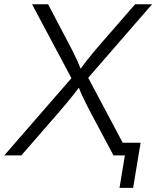

<svg xmlns="http://www.w3.org/2000/svg" viewBox="-39 -748 751 924"><path d="M-18.6 0 326.7 -397 318.4 -346.2 115.2 -727.5H192.4L286.6 -548.3Q301.8 -520.5 312.7 -498.3Q323.7 -476.1 333.5 -454.3Q343.3 -432.6 353.5 -405.3H339.8Q359.4 -432.1 376.5 -454.1Q393.6 -476.1 412.4 -498.5Q431.2 -521 455.1 -548.3L611.3 -727.5H692.9L363.3 -348.1L372.1 -398.9L584 0H507.3L398.4 -204.1Q384.8 -230 374.3 -251Q363.8 -272 354.2 -293Q344.7 -314 334.5 -339.8H350.6Q332 -314.5 315.4 -293.2Q298.8 -272 281 -251Q263.2 -230 241.2 -204.1L63.5 0ZM536.1 156.2 562 0H520L529.8 -61H637.7L601.6 156.2Z"/></svg>

Font: Inter 17pt Light
Style: Italic
Weight: 300
Italic angle: -9.3988°
Version: Version 4.001;git-66647c0bb